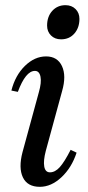

<svg xmlns="http://www.w3.org/2000/svg" viewBox="-20 -710 340 742"><path d="M134 12Q86 12 68.5 -24.5Q51 -61 67 -122L130 -353Q141 -391 136.5 -413.5Q132 -436 115 -436Q79 -436 49 -355L24 -360Q39 -419 76.5 -455.5Q114 -492 158 -492Q202 -492 219.5 -454.5Q237 -417 220 -358L157 -127Q147 -89 151 -66.5Q155 -44 173 -44Q193 -44 211 -64Q229 -84 253 -131L276 -120Q257 -62 217.5 -25Q178 12 134 12ZM216 -558Q192 -558 177 -573Q162 -588 162 -611Q162 -646 182 -668Q202 -690 233 -690Q257 -690 272 -675Q287 -660 287 -637Q287 -603 267.5 -580.5Q248 -558 216 -558Z"/></svg>

Font: Platypi Light Light
Style: Italic
Weight: 300
Italic angle: -13°
Version: Version 1.200